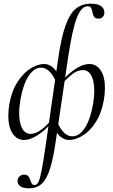

<svg xmlns="http://www.w3.org/2000/svg" viewBox="-20 -746 613 1041"><path d="M75 236Q75 221 85 211Q95 201 111 201Q126 201 133 209Q140 217 145 232Q149 245 153.5 251Q158 257 168 257Q180 257 188 241.5Q196 226 205 181.5Q214 137 227 47L294 -418Q311 -539 334.5 -605.5Q358 -672 391 -699Q424 -726 474 -726Q511 -726 528.5 -712.5Q546 -699 546 -678Q546 -664 537.5 -654.5Q529 -645 515 -645Q497 -645 490.5 -654.5Q484 -664 481 -681Q478 -697 473 -704.5Q468 -712 455 -712Q420 -712 395.5 -646.5Q371 -581 350 -439L282 21Q268 118 250 172.5Q232 227 205.5 251Q179 275 137 275Q106 275 90.5 264Q75 253 75 236ZM25 -119Q25 -149 31 -183Q44 -255 76.5 -304Q109 -353 147.5 -376Q186 -399 219 -399Q276 -399 307 -315L292 -276Q280 -321 256 -350Q232 -379 202 -379Q164 -379 134.5 -333Q105 -287 91 -207Q84 -168 84 -132Q84 -79 100.5 -49.5Q117 -20 146 -20Q194 -20 258 -95L265 -85Q220 -35 181 -11Q142 13 111 13Q72 13 48.5 -22Q25 -57 25 -119ZM268 -71 283 -110Q295 -65 318.5 -36Q342 -7 372 -7Q411 -7 440.5 -53Q470 -99 484 -179Q491 -218 491 -255Q491 -308 474.5 -337Q458 -366 430 -366Q401 -366 374 -345.5Q347 -325 316 -291L310 -301Q398 -399 464 -399Q503 -399 526 -364.5Q549 -330 549 -269Q549 -239 543 -203Q530 -131 498 -82Q466 -33 427 -10Q388 13 355 13Q329 13 306 -6.5Q283 -26 268 -71Z"/></svg>

Font: Cormorant Garamond
Style: Italic
Weight: 400
Italic angle: -10°
Designer: Christian Thalmann (Catharsis Fonts)
Foundry: Catharsis Fonts
Version: Version 4.000